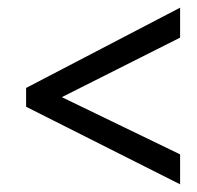

<svg xmlns="http://www.w3.org/2000/svg" viewBox="-20 -607 513 500"><path d="M449 -127V-205L141 -354L449 -509V-587L48 -378V-329Z"/></svg>

Font: Noto Sans Condensed
Style: Italic
Weight: 400
Width: 3
Italic angle: -12°
Designer: Monotype Design Team
Foundry: Monotype Imaging Inc.
Version: Version 2.013